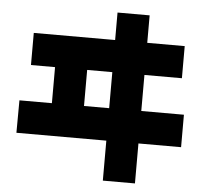

<svg xmlns="http://www.w3.org/2000/svg" viewBox="-60 -902 1120 1047"><g transform="rotate(5 500.0 -379.0)"><path d="M48.8 -137.7 49.8 -315.4H227.5V-512.7H95.7V-688.5H541V-838.9H716.8V-688.5H921.9V-512.7H716.8V-315.4H950.2V-137.7H716.8V81.1H541V-137.7ZM403.3 -315.4H541V-512.7H403.3Z"/></g></svg>

Font: GenEi M Gothic v2 Black
Style: Regular
Weight: 900
Version: Version 2.0